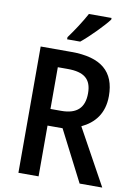

<svg xmlns="http://www.w3.org/2000/svg" viewBox="-100 -1004 764 1069"><g transform="rotate(10 281.5 -469.5)"><path d="M442 -939H314C290 -894 252 -836 219 -791V-779H293C339 -816 413 -891 442 -930ZM255 -714H81V0H195V-287H280L427 0H555L381 -316C453 -350 503 -409 503 -508C503 -646 423 -714 255 -714ZM251 -617C343 -617 386 -584 386 -503C386 -422 345 -381 256 -381H195V-617Z"/></g></svg>

Font: Noto Sans UI SemiCondensed Medium
Style: Regular
Weight: 500
Width: 4
Designer: Monotype Design Team
Foundry: Monotype Imaging Inc.
Version: Version 1.901